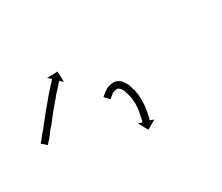

<svg xmlns="http://www.w3.org/2000/svg" viewBox="-60 -284 600 519"><g transform="rotate(-30 240.0 -24.5)"><path d="M12 -9Q14 -11 16 -14Q16 -14 16 -13.5Q16 -13 16 -13Q16 -13 16 -13Q16 -13 16 -13Q18 -16 21 -20Q24 -24 28 -29Q32 -33 37 -39Q42 -46 46 -51Q51 -57 56 -63Q61 -70 66 -76Q72 -83 77 -89Q82 -95 87 -101Q92 -107 97 -113Q102 -118 106 -123Q110 -128 114 -132Q117 -135 120 -138Q122 -141 123 -142Q124 -143 125 -144L115 -153L148 -154L149 -121L139 -130Q139 -130 138 -129Q137 -127 134 -125Q132 -122 129 -118Q125 -114 121 -110Q117 -105 112 -100Q108 -94 103 -89Q98 -83 92 -76Q87 -70 82 -64Q77 -57 72 -51Q67 -45 62 -38Q57 -33 52 -27Q47 -21 44 -16Q40 -11 37 -7Q34 -4 31 -1Q31 -1 31 -1Q31 -1 31 -1Q31 -1 31 -1Q31 -1 31 -1Q29 2 27 4Q27 5 26 5L11 -8Q12 -9 12 -9ZM222 -33Q222 -33 222 -33Q222 -33 222 -33Q222 -33 222 -33Q222 -33 222 -33Q224 -35 227 -37Q227 -37 227 -37Q227 -37 227 -37Q227 -37 227 -37Q227 -37 227 -37Q230 -40 234 -43Q234 -43 234.5 -43Q235 -43 235 -43Q235 -43 235 -43Q235 -43 235 -43Q240 -47 246 -50Q246 -50 246.5 -50Q247 -50 247 -50Q247 -50 247 -50Q247 -50 247 -50Q256 -53 265 -53Q265 -53 266 -53Q267 -53 267 -53Q277 -51 285 -44Q285 -44 286 -43Q287 -42 287 -42Q292 -35 297 -26Q297 -26 297 -26Q297 -26 297 -26Q297 -26 297 -26Q297 -26 297 -26Q300 -17 302 -8Q302 -8 302.5 -8Q303 -8 303 -8Q303 -8 303 -8Q303 -8 303 -8Q304 1 306 9Q306 9 306 9Q306 9 306 9Q306 10 306 10Q306 10 306 10Q306 18 307 27Q307 27 307 27Q307 27 307 27Q307 27 307 27Q307 27 307 27Q306 35 306 43Q306 43 306 43Q306 43 306 43Q306 43 306 43Q306 43 306 43Q305 50 304 57Q304 57 304 57Q304 57 304 57Q304 57 304 57Q304 57 304 57Q303 63 302 69Q302 69 302 69Q302 69 302 69Q302 69 302 69Q302 69 302 69Q301 73 300 77Q300 77 300 77Q300 77 300 78Q300 78 300 78Q300 78 300 78Q299 81 298 83Q298 84 298 85L310 89L282 105L266 76L278 80Q278 79 279 78Q279 76 280 73Q280 73 280 73Q280 73 280 73Q280 73 280 73Q280 73 280 73Q281 69 282 64Q282 64 282 64Q282 64 282 64Q282 64 282 64Q282 64 282 64Q283 59 284 54Q284 54 284 54Q284 54 284 54Q284 54 284 54Q284 54 284 54Q285 47 286 41Q286 41 286 41Q286 41 286 41Q286 41 286 41Q286 41 286 41Q286 34 287 27Q287 27 287 27Q287 27 287 27Q287 27 287 27Q287 27 287 27Q286 20 286 12Q286 12 286 12Q286 12 286 12Q286 12 286 12Q286 12 286 12Q285 4 283 -4Q283 -4 283 -4Q283 -4 283 -4Q283 -4 283 -3.5Q283 -3 283 -3Q281 -11 278 -18Q278 -18 278 -18Q278 -18 279 -18Q279 -18 279 -18Q279 -18 279 -18Q275 -24 271 -30Q271 -30 272 -29Q272 -28 272 -28Q268 -32 262 -34Q262 -34 264 -33Q265 -33 265 -33Q259 -33 254 -31Q254 -31 254 -31.5Q254 -32 254 -32Q255 -32 255 -32Q255 -32 255 -32Q250 -30 246 -27Q246 -27 246 -27Q246 -27 246 -27Q246 -27 246 -27Q246 -27 246 -27Q243 -24 240 -22Q240 -22 240 -22Q240 -22 240 -22Q240 -22 240 -22Q240 -22 240 -22Q238 -20 236 -19Q236 -19 236 -19Q236 -19 236 -19Q236 -19 236 -19Q236 -19 236 -19Q235 -18 235 -17L221 -32Q221 -32 222 -33Z"/></g></svg>

Font: FRB American Cursive Just Arrows Light
Style: Italic
Weight: 300
Italic angle: -25°
Version: Version 2.0;Modular Font Editor K font №1